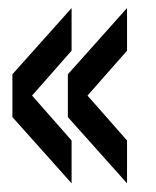

<svg xmlns="http://www.w3.org/2000/svg" viewBox="-20 -544 377 464"><path d="M153 -101 10 -261V-364.5L153 -524.5V-421.5L57.5 -313L153 -204.5ZM287 -101 144 -261V-364.5L287 -524.5V-421.5L191.5 -313L287 -204.5Z"/></svg>

Font: Big Shoulders Stencil Display
Style: Bold
Weight: 700
Designer: Patric King
Foundry: XO Type Co
Version: Version 1.000